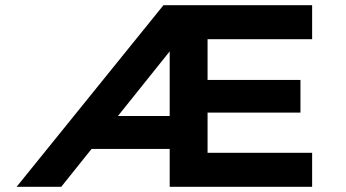

<svg xmlns="http://www.w3.org/2000/svg" viewBox="-20 -720 1334 740"><path d="M44 0 610 -700H1183V-569H780V-412H1138V-286H780V-131H1183V0H634V-146H317L416 -273H634V-568L662 -557L216 0Z"/></svg>

Font: Lexend Giga SemiBold
Style: Regular
Weight: 600
Designer: Bonnie Shaver-Troup, Thomas Jockin
Foundry: Lexend
Version: Version 1.007